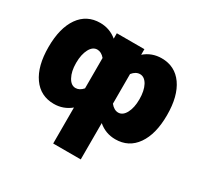

<svg xmlns="http://www.w3.org/2000/svg" viewBox="-163 -753 1195 1160"><g transform="rotate(30 435.0 -173.0)"><path d="M22.9 -276.9C22.9 -188.5 40.5 -119.6 75.7 -69.8C110.8 -20 159.7 4.9 221.7 4.9C266.1 4.9 305.2 -9.3 338.9 -37.1V213.9H531.2V-39.6C565.4 -10.3 605 4.4 650.4 4.4C712.4 4.4 761.2 -20.5 796.4 -70.8C831.5 -121.1 849.1 -189.9 849.1 -278.3C849.1 -366.7 831.5 -435.5 796.4 -485.4C761.2 -535.2 712.4 -560.1 650.4 -560.1C605 -560.1 564.9 -545.4 531.2 -516.1V-555.2H338.9V-517.6C305.2 -545.4 266.1 -559.6 221.7 -559.6C159.7 -559.6 110.8 -534.7 75.7 -484.9C40.5 -434.6 22.9 -365.2 22.9 -276.9ZM584.5 -411.6C605.5 -411.6 623 -399.4 636.7 -374.5C649.9 -349.6 656.7 -317.4 656.7 -277.8C656.7 -238.3 649.9 -206.5 636.7 -181.6C623.5 -156.7 606 -144 585 -144C565.9 -144 547.9 -154.3 531.2 -174.8V-381.8C547.4 -401.9 565.4 -411.6 584.5 -411.6ZM215.3 -277.3C215.3 -316.9 222.2 -349.1 235.4 -374C248.5 -398.9 266.1 -411.1 287.1 -411.1C305.2 -411.1 322.8 -401.9 338.9 -382.8V-170.9C323.2 -152.8 306.2 -143.6 287.6 -143.6C266.6 -143.6 249 -156.2 235.8 -181.2C222.2 -206.1 215.3 -237.8 215.3 -277.3Z"/></g></svg>

Font: Estedad Black
Style: Regular
Weight: 900
Designer: Amin Abedi
Version: Version 7.3